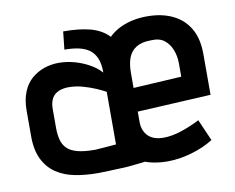

<svg xmlns="http://www.w3.org/2000/svg" viewBox="-63 -592 842 687"><g transform="rotate(-10 358.0 -249.0)"><path d="M322 -340Q305 -359 279.5 -373Q254 -387 226 -394.5Q198 -402 170 -402Q142 -402 116.5 -393Q91 -384 71 -366.5Q51 -349 39.5 -320.5Q28 -292 28 -253V-160Q28 -110 44.5 -76.5Q61 -43 90 -23.5Q119 -4 157.5 3.5Q196 11 241 11Q259 11 278.5 10Q298 9 317.5 8.5Q337 8 355 6.5Q373 5 388 3Q403 1 414 0V-301Q414 -360 403 -400Q392 -440 367.5 -464.5Q343 -489 303.5 -499.5Q264 -510 206 -510L199 -445Q228 -445 251 -440Q274 -435 289.5 -423.5Q305 -412 313.5 -392Q322 -372 322 -340ZM322 -270V-79Q322 -79 317.5 -78.5Q313 -78 305 -77.5Q297 -77 287 -76Q277 -75 266.5 -74.5Q256 -74 246 -73Q206 -73 181.5 -79.5Q157 -86 144 -99Q131 -112 126 -131Q121 -150 121 -175V-243Q121 -263 127 -276.5Q133 -290 143 -297Q153 -304 165 -307Q177 -310 189 -310Q215 -310 240.5 -303Q266 -296 288 -286.5Q310 -277 322 -270ZM419 -144V-181L686 -195V-343Q686 -399 664.5 -436Q643 -473 603.5 -492Q564 -511 510 -511Q458 -511 416 -492Q374 -473 349.5 -435Q325 -397 325 -340V-135Q325 -95 337.5 -67Q350 -39 373 -21.5Q396 -4 427 4.5Q458 13 494 13Q536 13 581 0Q626 -13 661 -35L627 -113Q594 -96 559 -84.5Q524 -73 494 -73Q477 -73 463 -77.5Q449 -82 439.5 -91Q430 -100 424.5 -113Q419 -126 419 -144ZM594 -325V-277L419 -267V-322Q419 -354 427.5 -376.5Q436 -399 456 -411.5Q476 -424 509 -424Q540 -426 558 -412Q576 -398 585 -375Q594 -352 594 -325Z"/></g></svg>

Font: Advent Pro SemiBold
Style: Regular
Weight: 600
Designer: VivaRado, Andreas Kalpakidis
Foundry: VivaRado, Andreas Kalpakidis
Version: Version 3.000